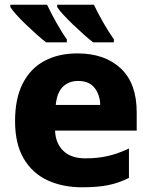

<svg xmlns="http://www.w3.org/2000/svg" viewBox="-20 -786 643 816"><path d="M309 -559Q425 -559 493 -495.5Q561 -432 561 -309V-231H214Q216 -177 249 -145Q282 -113 343 -113Q395 -113 438.5 -123Q482 -133 528 -155V-30Q487 -9 441.5 0.5Q396 10 329 10Q246 10 181.5 -20Q117 -50 80.5 -112.5Q44 -175 44 -271Q44 -368 77 -432Q110 -496 169.5 -527.5Q229 -559 309 -559ZM312 -442Q273 -442 247.5 -417.5Q222 -393 217 -340H406Q405 -383 382 -412.5Q359 -442 312 -442ZM379 -766Q395 -732 419 -690Q443 -648 464 -619V-606H376Q359 -619 336.5 -639Q314 -659 291 -681Q268 -703 249.5 -723Q231 -743 223 -756V-766ZM180 -766Q196 -732 219.5 -690Q243 -648 264 -619V-606H176Q159 -619 136.5 -639Q114 -659 91 -681Q68 -703 50 -723Q32 -743 24 -756V-766Z"/></svg>

Font: Noto Sans ExtraBold
Style: Regular
Weight: 800
Designer: Monotype Design Team
Foundry: Monotype Imaging Inc.
Version: Version 2.007